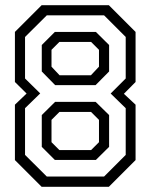

<svg xmlns="http://www.w3.org/2000/svg" viewBox="-20 -720 580 740"><path d="M140.5 0 37.5 -103V-316.5L82.5 -359.5L37.5 -404V-597L140.5 -700H399.5L502.5 -597V-404L457.5 -358.5L502.5 -316.5V-103L399.5 0ZM191.5 -103.5 141 -154V-276.5L192.5 -327.5H348.5L400.5 -276.5V-154L349.5 -103.5ZM160.5 -39.5H381L464.5 -123V-303L406.5 -359.5L464.5 -417.5V-577.5L381 -661H160.5L76.5 -577.5V-417.5L135 -360L76.5 -303V-123ZM192.5 -392 141 -444.5V-546.5L191.5 -597H349.5L400.5 -546.5V-444.5L348.5 -392ZM209 -141.5H331L361.5 -172V-258L331 -288.5H209L178.5 -258V-172ZM209.5 -430H330.5L361.5 -463V-528L331 -558.5H209L178.5 -528V-463Z"/></svg>

Font: Tourney
Style: Regular
Weight: 400
Designer: Tyler Finck
Foundry: Etcetera Type Co
Version: Version 1.015